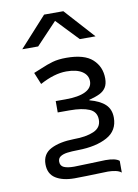

<svg xmlns="http://www.w3.org/2000/svg" viewBox="-105 -898 810 1130"><g transform="rotate(-10 300.0 -332.5)"><path d="M449 145Q296 150 250 150Q179 150 137 123.2Q95 96.5 95 39Q95 -22.5 147.5 -49.5Q200 -76.5 286 -78Q358 -78 404 -97.8Q450 -117.5 450 -165Q450 -212.5 407.5 -230.8Q365 -249 291 -249H219V-317H278Q356 -317 397 -337.5Q438 -358 438 -397Q438 -434 404.5 -456Q371 -478 310 -478Q238.5 -478 152 -431L123 -502Q143.5 -509.5 163.5 -518.5Q207 -537.5 241.5 -547.2Q276 -557 324 -557Q432 -557 480.5 -512.2Q529 -467.5 529 -398Q529 -364.5 515.8 -344Q502.5 -323.5 478.5 -311.8Q454.5 -300 415 -290V-287Q477 -270.5 508 -241Q539 -211.5 539 -162Q539 -84 472.5 -47.8Q406 -11.5 300 -10Q259 -9.5 233.2 -6Q207.5 -2.5 192.2 7.8Q177 18 177 38Q177 63 198.2 72.5Q219.5 82 259 82Q287.5 82 358.5 79Q424.5 76 447 76Q507 76 529 95V165Q516 154 493.8 149.5Q471.5 145 449 145ZM240 -830H355L516 -651.5H422L297 -782.5L173 -651.5H78Z"/></g></svg>

Font: JuliaMono
Style: Regular
Weight: 400
Monospace: yes
Designer: cormullion
Foundry: corm
Version: Version 0.055; ttfautohint (v1.8.4)